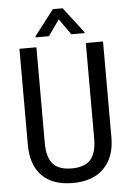

<svg xmlns="http://www.w3.org/2000/svg" viewBox="-60 -945 683 1000"><g transform="rotate(-5 281.0 -445.5)"><path d="M500.5 -710.9V-205.6Q499.5 -104.5 441.9 -47.4Q384.8 9.8 280.3 9.8Q175.8 9.8 120.1 -45.9Q64.5 -101.6 63.5 -205.6V-710.9H152.3V-209Q152.3 -136.7 182.6 -101.6Q212.9 -66.4 281.2 -66.4Q349.6 -66.4 379.9 -101.6Q410.2 -136.7 410.6 -209V-710.9ZM408.7 -762.7H339.4L280.8 -845.7L222.2 -762.7H152.8V-768.6L254.9 -901.4H306.2L408.7 -767.6Z"/></g></svg>

Font: RobotoCondensed-Regular
Style: Regular
Weight: 400
Designer: Google
Version: Version 2.001201; 2014